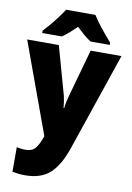

<svg xmlns="http://www.w3.org/2000/svg" viewBox="-106 -831 778 1135"><g transform="rotate(10 283.0 -263.0)"><path d="M0 -553H190L271 -264Q275 -248 278 -228Q281 -208 282 -192H286Q288 -211 291.5 -228Q295 -245 300 -263L381 -553H566L366 35Q330 141 276 190.5Q222 240 125 240Q102 240 83.5 237.5Q65 235 50 232V85Q61 87 74.5 89Q88 91 102 91Q143 91 162 67.5Q181 44 197 -1L199 -8ZM372 -766Q393 -732 425.5 -691.5Q458 -651 486 -620V-606H371Q349 -620 328 -638Q307 -656 283 -679Q259 -655 239 -637.5Q219 -620 198 -606H81V-620Q98 -638 120 -664Q142 -690 162.5 -717.5Q183 -745 196 -766Z"/></g></svg>

Font: Noto Sans Myanmar UI SemiCondensed Black
Style: Regular
Weight: 900
Width: 4
Designer: Monotype Design Team
Foundry: Monotype Imaging Inc.
Version: Version 2.103; ttfautohint (v1.8.4.7-5d5b)